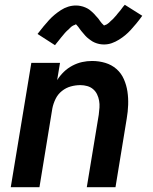

<svg xmlns="http://www.w3.org/2000/svg" viewBox="-20 -783 640 803"><path d="M25 0 111 -520H231L219 -448Q231 -467 247 -482.5Q263 -498 283 -508.5Q303 -519 323.5 -523.5Q344 -528 365 -528Q394 -528 420.5 -520Q447 -512 467 -494.5Q487 -477 498 -452Q509 -427 513 -400Q517 -373 516 -344.5Q515 -316 510 -287L463 0H343L393 -303Q395 -318 396 -333Q397 -348 394.5 -362Q392 -376 386 -388.5Q380 -401 369.5 -410Q359 -419 345 -423Q331 -427 316 -427Q296 -427 276 -421.5Q256 -416 239 -402.5Q222 -389 212.5 -369.5Q203 -350 199 -330L145 0ZM210 -594 137 -641Q150 -658 162 -672.5Q174 -687 185 -699Q196 -711 208 -721Q220 -731 234.5 -740.5Q249 -750 265 -755Q281 -760 298 -760Q303 -760 307.5 -759.5Q312 -759 317 -758Q322 -757 327 -755.5Q332 -754 336.5 -752Q341 -750 345 -748Q349 -746 352.5 -743.5Q356 -741 360 -737.5Q364 -734 368 -730.5Q372 -727 375 -723.5Q378 -720 381 -716.5Q384 -713 387 -710Q390 -707 392.5 -703.5Q395 -700 398.5 -695Q402 -690 405 -686.5Q408 -683 412 -679.5Q416 -676 415 -675H414Q415 -677 419 -678Q423 -679 426.5 -681Q430 -683 434 -686.5Q438 -690 439.5 -691.5Q441 -693 443 -695Q445 -697 447.5 -699Q450 -701 452.5 -703.5Q455 -706 457 -708.5Q459 -711 461.5 -713.5Q464 -716 466.5 -719Q469 -722 471.5 -725.5Q474 -729 477 -732Q480 -735 483 -739Q486 -743 489 -747Q492 -751 495 -755Q498 -759 502 -763L575 -717Q562 -699 550 -684.5Q538 -670 527 -658Q516 -646 504 -636Q492 -626 477.5 -617Q463 -608 447.5 -602.5Q432 -597 415 -597Q410 -597 405 -597.5Q400 -598 395 -599Q390 -600 385.5 -601.5Q381 -603 376 -605Q371 -607 367 -609.5Q363 -612 359.5 -614.5Q356 -617 352 -620Q348 -623 344 -626.5Q340 -630 337 -633.5Q334 -637 331 -640.5Q328 -644 325 -647.5Q322 -651 319.5 -654Q317 -657 313.5 -662Q310 -667 307 -671Q304 -675 300.5 -678.5Q297 -682 297 -683H298Q297 -680 293 -679Q289 -678 285.5 -676Q282 -674 278 -671Q274 -668 272.5 -666Q271 -664 269 -662Q267 -660 264.5 -658Q262 -656 260 -654Q258 -652 255.5 -649.5Q253 -647 250.5 -644Q248 -641 245.5 -638Q243 -635 240.5 -632Q238 -629 235 -625.5Q232 -622 229.5 -618.5Q227 -615 223.5 -611Q220 -607 217 -603Q214 -599 210 -594Z"/></svg>

Font: Iosevka Aile Oblique
Style: Bold
Weight: 700
Italic angle: -9°
Designer: Belleve Invis
Foundry: Belleve Invis
Version: Version 31.1.0; ttfautohint (v1.8.4)